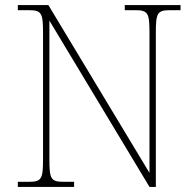

<svg xmlns="http://www.w3.org/2000/svg" viewBox="-20 -734 771 754"><path d="M50 0H271V-20H230C180 -20 174 -31 174 -108V-653L567 0H592V-606C592 -683 598 -694 648 -694H689V-714H470V-694H511C561 -694 567 -683 567 -606V-55L170 -714H50V-694H93C143 -694 149 -683 149 -606V-108C149 -31 143 -20 93 -20H50Z"/></svg>

Font: Noto Serif Gurmukhi Thin
Style: Regular
Weight: 100
Designer: Vaibhav Singh and the Monotype Design Team
Foundry: Monotype Imaging Inc.
Version: Version 2.004